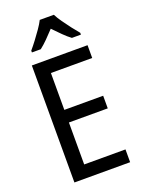

<svg xmlns="http://www.w3.org/2000/svg" viewBox="-173 -1022 820 1101"><g transform="rotate(-20 237.5 -472.0)"><path d="M423 0H83V-714H423V-636H171V-411H408V-334H171V-78H423ZM301 -944Q312 -922 331 -895Q350 -868 370.5 -841.5Q391 -815 408 -795V-784H353Q330 -801 306 -825Q282 -849 257 -875Q233 -849 209 -825Q185 -801 163 -784H109V-795Q127 -816 147 -842.5Q167 -869 185.5 -895.5Q204 -922 215 -944Z"/></g></svg>

Font: Noto Sans Display SemiCondensed
Style: Regular
Weight: 400
Width: 4
Version: Version 2.003